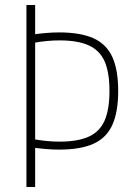

<svg xmlns="http://www.w3.org/2000/svg" viewBox="-20 -750 540 770"><path d="M217 -150Q190 -150 162 -152.5Q134 -155 99 -160L108 -193Q141 -187 167 -184.5Q193 -182 219 -182Q292 -182 336 -202Q380 -222 399.5 -266.5Q419 -311 419 -385Q419 -460 399.5 -504Q380 -548 336 -568Q292 -588 219 -588Q193 -588 167 -585.5Q141 -583 108 -577L99 -610Q134 -615 162 -617.5Q190 -620 217 -620Q303 -620 355 -596.5Q407 -573 430.5 -521.5Q454 -470 454 -385Q454 -301 430.5 -249Q407 -197 355 -173.5Q303 -150 217 -150ZM86 0V-730H121V0Z"/></svg>

Font: M PLUS 1 Code ExtraLight
Style: Regular
Weight: 250
Designer: Coji Morishita
Foundry: UNDERFOREST DESIGN
Version: Version 1.002